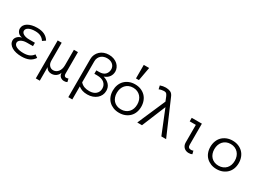

<svg xmlns="http://www.w3.org/2000/svg" viewBox="-10 -1692 3841 2792"><g transform="rotate(30 1910.5 -295.5)"><path d="M5.9 -330.1Q5.9 -360.8 22 -386.5Q38.1 -412.1 67.1 -429.4Q96.2 -446.8 135.5 -456.3Q174.8 -465.8 222.2 -465.8Q296.9 -465.8 345.9 -441.4Q395 -417 424.8 -368.2L375 -334Q355 -368.2 317.4 -388.7Q279.8 -409.2 222.2 -409.2Q152.8 -409.2 113 -387.7Q73.2 -366.2 73.2 -330.1Q73.2 -317.9 80.6 -305.4Q87.9 -293 103.5 -283Q119.1 -272.9 143.1 -266.4Q167 -259.8 199.2 -259.8H299.8V-203.1H199.2Q166 -203.1 141.6 -196.5Q117.2 -189.9 100.6 -179.4Q84 -168.9 75.4 -155.5Q66.9 -142.1 66.9 -128.9Q66.9 -89.8 111.3 -67.9Q155.8 -45.9 228 -45.9Q288.1 -45.9 328.1 -64.5Q368.2 -83 391.1 -118.2L438 -85.9Q407.2 -37.1 356.7 -12.9Q306.2 11.2 228 11.2Q179.2 11.2 137.7 1.7Q96.2 -7.8 65.7 -25.9Q35.2 -43.9 17.6 -70.1Q0 -96.2 0 -128.9Q0 -164.1 27.6 -193.1Q55.2 -222.2 100.1 -231Q51.8 -238.8 28.8 -267.8Q5.9 -296.9 5.9 -330.1Z M853 -77.1Q842.8 -40 809.3 -14.4Q775.9 11.2 728 11.2Q698.7 11.2 673.3 -3.9Q647.9 -19 636.7 -46.9V182.1H569.8V-455.1H636.7V-155.8Q636.7 -104 663.3 -75Q689.9 -45.9 728 -45.9Q751 -45.9 771.5 -55.9Q792 -65.9 807.9 -85Q823.7 -104 832.8 -132.1Q841.8 -160.2 841.8 -194.8V-455.1H909.7V-90.8Q909.7 -68.8 919.7 -57.4Q929.7 -45.9 943.8 -45.9Q967.8 -45.9 981.9 -54.2L995.1 -1Q984.9 4.9 972.9 8.1Q960.9 11.2 942.9 11.2Q907.7 11.2 881.3 -10.5Q855 -32.2 853 -77.1Z M1333 11.2Q1284.7 11.2 1249.3 -0.5Q1213.9 -12.2 1182.6 -36.1V182.1H1115.7V-458Q1115.7 -499 1131.8 -533.9Q1147.9 -568.8 1175.3 -594.5Q1202.6 -620.1 1240.7 -634Q1278.8 -647.9 1322.8 -647.9Q1369.6 -647.9 1406.7 -633.5Q1443.8 -619.1 1469.2 -596.2Q1494.6 -573.2 1508.3 -542.7Q1522 -512.2 1522 -481Q1522 -430.2 1493.4 -391.1Q1464.8 -352.1 1411.6 -334Q1476.6 -314 1512.7 -273.4Q1548.8 -232.9 1548.8 -172.9Q1548.8 -132.8 1532.7 -99.4Q1516.6 -65.9 1488.3 -41.5Q1460 -17.1 1420.4 -2.9Q1380.9 11.2 1333 11.2ZM1333 -45.9Q1402.8 -45.9 1442.4 -81.1Q1481.9 -116.2 1481.9 -172.9Q1481.9 -230 1440.4 -265.9Q1398.9 -301.8 1317.9 -301.8H1273.9V-358.9H1317.9Q1388.7 -358.9 1421.6 -393.6Q1454.6 -428.2 1454.6 -481Q1454.6 -499 1447.3 -518.6Q1439.9 -538.1 1424.3 -554Q1408.7 -569.8 1383.8 -580.3Q1358.9 -590.8 1322.8 -590.8Q1296.9 -590.8 1271.7 -583Q1246.6 -575.2 1226.8 -558.6Q1207 -542 1194.8 -517.1Q1182.6 -492.2 1182.6 -458V-105Q1211.9 -73.2 1247.8 -59.6Q1283.7 -45.9 1333 -45.9Z M2104.5 -226.1Q2104.5 -172.9 2087.6 -129.4Q2070.8 -85.9 2039.3 -54.9Q2007.8 -23.9 1963.9 -6.3Q1919.9 11.2 1865.7 11.2Q1812.5 11.2 1768.6 -6.3Q1724.6 -23.9 1693.1 -54.9Q1661.6 -85.9 1644.8 -129.4Q1627.9 -172.9 1627.9 -226.1Q1627.9 -277.8 1644.8 -322.5Q1661.6 -367.2 1693.1 -398.7Q1724.6 -430.2 1768.6 -448Q1812.5 -465.8 1865.7 -465.8Q1919.9 -465.8 1963.9 -448Q2007.8 -430.2 2039.3 -398.7Q2070.8 -367.2 2087.6 -322.5Q2104.5 -277.8 2104.5 -226.1ZM2037.6 -226.1Q2037.6 -265.1 2026.1 -298.1Q2014.6 -331.1 1992.2 -356Q1969.7 -380.9 1937.7 -395Q1905.8 -409.2 1865.7 -409.2Q1825.7 -409.2 1793.7 -395Q1761.7 -380.9 1739.7 -356Q1717.8 -331.1 1706.3 -298.1Q1694.8 -265.1 1694.8 -226.1Q1694.8 -187 1706.3 -154.1Q1717.8 -121.1 1739.7 -97.2Q1761.7 -73.2 1793.7 -59.6Q1825.7 -45.9 1865.7 -45.9Q1905.8 -45.9 1937.7 -59.6Q1969.7 -73.2 1992.2 -97.2Q2014.6 -121.1 2026.1 -154.1Q2037.6 -187 2037.6 -226.1ZM1921.9 -772.9 1880.9 -545.9H1831.5V-772.9Z M2572.8 0 2411.6 -397.9 2247.6 0H2168.5L2371.6 -467.8L2343.8 -537.1Q2334.5 -559.1 2322 -575Q2309.6 -590.8 2276.4 -590.8Q2262.7 -590.8 2240.7 -586.9Q2218.8 -583 2195.8 -573.2L2182.6 -630.9Q2229.5 -647.9 2276.4 -647.9Q2318.4 -647.9 2353 -633.1Q2387.7 -618.2 2406.7 -569.8L2652.8 0Z M3093.3 -1Q3082.5 4.9 3068.6 8.1Q3054.7 11.2 3033.7 11.2Q3011.7 11.2 2991.7 3.7Q2971.7 -3.9 2956.5 -18.1Q2941.4 -32.2 2932.4 -53.2Q2923.3 -74.2 2923.3 -101.1V-396H2820.3V-455.1H2990.7V-101.1Q2990.7 -45.9 3042.5 -45.9Q3066.4 -45.9 3079.6 -54.2Z M3742.2 -226.1Q3742.2 -172.9 3725.3 -129.4Q3708.5 -85.9 3677 -54.9Q3645.5 -23.9 3601.6 -6.3Q3557.6 11.2 3503.4 11.2Q3450.2 11.2 3406.2 -6.3Q3362.3 -23.9 3330.8 -54.9Q3299.3 -85.9 3282.5 -129.4Q3265.6 -172.9 3265.6 -226.1Q3265.6 -277.8 3282.5 -322.5Q3299.3 -367.2 3330.8 -398.7Q3362.3 -430.2 3406.2 -448Q3450.2 -465.8 3503.4 -465.8Q3557.6 -465.8 3601.6 -448Q3645.5 -430.2 3677 -398.7Q3708.5 -367.2 3725.3 -322.5Q3742.2 -277.8 3742.2 -226.1ZM3675.3 -226.1Q3675.3 -265.1 3663.8 -298.1Q3652.3 -331.1 3629.9 -356Q3607.4 -380.9 3575.4 -395Q3543.5 -409.2 3503.4 -409.2Q3463.4 -409.2 3431.4 -395Q3399.4 -380.9 3377.4 -356Q3355.5 -331.1 3344 -298.1Q3332.5 -265.1 3332.5 -226.1Q3332.5 -187 3344 -154.1Q3355.5 -121.1 3377.4 -97.2Q3399.4 -73.2 3431.4 -59.6Q3463.4 -45.9 3503.4 -45.9Q3543.5 -45.9 3575.4 -59.6Q3607.4 -73.2 3629.9 -97.2Q3652.3 -121.1 3663.8 -154.1Q3675.3 -187 3675.3 -226.1Z"/></g></svg>

Font: Anonymous Pro
Style: Regular
Weight: 400
Monospace: yes
Designer: Mark Simonson
Version: Version 1.003